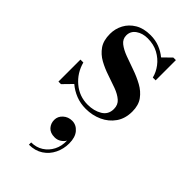

<svg xmlns="http://www.w3.org/2000/svg" viewBox="-246 -539 938 938"><g transform="rotate(45 223.0 -70.0)"><path d="M161 156.8Q161 132.4 180.2 115Q199.4 97.6 226.6 97.6Q254.6 97.6 274.6 120.8Q294.6 144 294.6 186.4Q294.6 224 278.6 257Q262.6 290 232.2 310Q201.8 330 159.4 330V314.4Q193.8 314.4 220.8 297.4Q247.8 280.4 263 251Q278.2 221.6 277 184Q270.6 196.4 256 206.2Q241.4 216 222.6 216Q192.2 216 176.6 198.6Q161 181.2 161 156.8ZM61 10H43.5V-142H63.5Q79 -84.5 122.8 -47.8Q166.5 -11 224 -11Q267 -11 298.5 -29.8Q330 -48.5 330 -87Q330 -116 310.2 -133Q290.5 -150 259.5 -161.5Q228.5 -173 193.5 -184.5Q158.5 -196 127.2 -213.2Q96 -230.5 76.2 -258.8Q56.5 -287 56.5 -333Q56.5 -368.5 73 -399.5Q89.5 -430.5 121.8 -449.8Q154 -469 201.5 -469Q235.5 -469 264 -457.8Q292.5 -446.5 314.5 -428L357.5 -470H375V-330H355.5Q348.5 -359.5 328.2 -386.5Q308 -413.5 276.2 -430.8Q244.5 -448 202.5 -448Q167.5 -448 142.8 -430.8Q118 -413.5 118 -384Q118 -358.5 138.8 -342.2Q159.5 -326 191.8 -314Q224 -302 260.2 -289.5Q296.5 -277 329 -259.2Q361.5 -241.5 382 -213.5Q402.5 -185.5 402.5 -142Q402.5 -93.5 378.8 -59.5Q355 -25.5 316 -7.8Q277 10 231.5 10Q195 10 163.2 -2.5Q131.5 -15 106.5 -36.5Z"/></g></svg>

Font: Bodoni* 11pt Medium
Style: Regular
Weight: 500
Version: Version 2.3